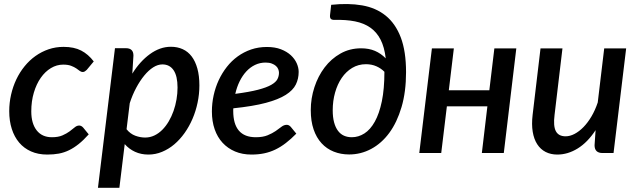

<svg xmlns="http://www.w3.org/2000/svg" viewBox="-20 -746 3110 936"><path d="M412.5 -91Q387 -62.5 363.5 -43.8Q340 -25 316.2 -13.5Q292.5 -2 266.8 2.8Q241 7.5 210.5 7.5Q166 7.5 131.5 -7.8Q97 -23 73.5 -50.8Q50 -78.5 37.5 -117.5Q25 -156.5 25 -204Q25 -245 34 -284.5Q43 -324 59.5 -358.8Q76 -393.5 99.8 -422.8Q123.5 -452 153 -473Q182.5 -494 217 -505.8Q251.5 -517.5 290 -517.5Q341 -517.5 375.8 -499.5Q410.5 -481.5 437 -446.5L403 -405.5Q399 -401.5 394 -398.2Q389 -395 383 -395Q375.5 -395 368.5 -400.5Q361.5 -406 351.5 -412.8Q341.5 -419.5 326.5 -425.2Q311.5 -431 288 -431Q256.5 -431 228.2 -414Q200 -397 178.8 -366.8Q157.5 -336.5 145 -294.5Q132.5 -252.5 132.5 -203Q132.5 -144 158.8 -110.5Q185 -77 233 -77Q264 -77 284.5 -86Q305 -95 319.2 -105.5Q333.5 -116 344 -125Q354.5 -134 366 -134Q376.5 -134 385.5 -124L412.5 -91Z M597 -116Q615 -93.5 639.2 -84.5Q663.5 -75.5 687.5 -75.5Q711.5 -75.5 732.5 -85.5Q753.5 -95.5 771 -113Q788.5 -130.5 802.5 -154.2Q816.5 -178 826 -205Q835.5 -232 840.5 -261.2Q845.5 -290.5 845.5 -319Q845.5 -375.5 826.2 -403.8Q807 -432 771.5 -432Q749.5 -432 727 -417.8Q704.5 -403.5 683.5 -378Q662.5 -352.5 644 -318Q625.5 -283.5 612.5 -243ZM625 -387Q643.5 -417 665.2 -441Q687 -465 710.8 -482.2Q734.5 -499.5 760.2 -508.8Q786 -518 813 -518Q845 -518 870.8 -506.2Q896.5 -494.5 914.5 -470.8Q932.5 -447 942.2 -411.8Q952 -376.5 952 -329.5Q952 -287 943.2 -245.5Q934.5 -204 918.5 -166.8Q902.5 -129.5 879.8 -97.5Q857 -65.5 829.5 -42.2Q802 -19 770 -5.8Q738 7.5 703.5 7.5Q667.5 7.5 638.2 -6Q609 -19.5 588 -43.5L562 169.5H457.5L540.5 -511H594.5Q612 -511 621.2 -502.2Q630.5 -493.5 630.5 -475Z M1275 -441Q1247 -441 1223.2 -429.5Q1199.5 -418 1180.8 -397.8Q1162 -377.5 1148.2 -349.5Q1134.5 -321.5 1127 -288.5Q1196 -297.5 1238 -308.5Q1280 -319.5 1302.5 -332.5Q1325 -345.5 1332.5 -360.2Q1340 -375 1340 -391.5Q1340 -399.5 1336.5 -408.5Q1333 -417.5 1325.2 -424.5Q1317.5 -431.5 1305 -436.2Q1292.5 -441 1275 -441ZM1424.5 -94.5Q1398.5 -68 1373.5 -48.8Q1348.5 -29.5 1322.5 -17Q1296.5 -4.5 1268 1.5Q1239.5 7.5 1206 7.5Q1161.5 7.5 1126 -7.5Q1090.5 -22.5 1065.2 -49.8Q1040 -77 1026.5 -115.8Q1013 -154.5 1013 -202.5Q1013 -242.5 1021.5 -281.2Q1030 -320 1046.2 -355Q1062.5 -390 1085.8 -419.8Q1109 -449.5 1138.8 -471Q1168.5 -492.5 1204.2 -504.8Q1240 -517 1281 -517Q1320.5 -517 1349.5 -505.8Q1378.5 -494.5 1397.8 -476.8Q1417 -459 1426.5 -437.5Q1436 -416 1436 -395.5Q1436 -362 1422.2 -334Q1408.5 -306 1373 -283.5Q1337.5 -261 1275.8 -244.5Q1214 -228 1117.5 -218Q1117 -215 1117 -211.8Q1117 -208.5 1117 -205Q1117 -141.5 1144.5 -109.2Q1172 -77 1227 -77Q1261.5 -77 1284.5 -86.5Q1307.5 -96 1323.8 -107.2Q1340 -118.5 1352.2 -128Q1364.5 -137.5 1378 -137.5Q1388.5 -137.5 1397.5 -127.5Z M1854 -396Q1838 -412.5 1815 -422.8Q1792 -433 1764 -433Q1727 -433 1697 -415Q1667 -397 1646 -366.2Q1625 -335.5 1613.5 -294.8Q1602 -254 1602 -208.5Q1602 -174 1608.8 -149.2Q1615.5 -124.5 1627.8 -108.2Q1640 -92 1657 -84.5Q1674 -77 1695 -77Q1727.5 -77 1756.5 -95.5Q1785.5 -114 1807.2 -153Q1829 -192 1841.5 -252.2Q1854 -312.5 1854 -396ZM1594.5 -722.5Q1678 -731.5 1745.5 -719.8Q1813 -708 1860.5 -669.5Q1908 -631 1933.8 -563.5Q1959.5 -496 1959.5 -394Q1959.5 -298.5 1937.5 -224Q1915.5 -149.5 1877.8 -98.2Q1840 -47 1789.5 -20Q1739 7 1682 7Q1641.5 7 1607 -6.8Q1572.5 -20.5 1547.5 -47.8Q1522.5 -75 1508.8 -115.2Q1495 -155.5 1495 -209Q1495 -266.5 1512.8 -320.8Q1530.5 -375 1562.5 -417.2Q1594.5 -459.5 1639.8 -485Q1685 -510.5 1740.5 -510.5Q1778.5 -510.5 1807.8 -498Q1837 -485.5 1860.5 -461.5Q1854 -516.5 1835.2 -553Q1816.5 -589.5 1785.5 -611.2Q1754.5 -633 1710.8 -641.8Q1667 -650.5 1610.5 -649Q1596.5 -649 1592 -655Q1587.5 -661 1589 -673.5Z M2497 -510 2436 0H2329L2356 -227.5H2158.5L2131 0H2024L2085.5 -510H2192.5L2168 -306H2365.5L2390 -510Z M3032.5 -510 2971 0H2917.5Q2878.5 0 2878.5 -38L2883.5 -111.5Q2844.5 -52 2796.2 -22.2Q2748 7.5 2697 7.5Q2665 7.5 2640 -5.2Q2615 -18 2599 -42.8Q2583 -67.5 2577 -103.5Q2571 -139.5 2576.5 -186L2615 -510H2722L2683.5 -186Q2676.5 -131.5 2689.8 -106.5Q2703 -81.5 2737.5 -81.5Q2758.5 -81.5 2781 -93.2Q2803.5 -105 2824.5 -126.5Q2845.5 -148 2863.5 -178.5Q2881.5 -209 2894 -246.5L2925.5 -510Z"/></svg>

Font: Lato SemiBold
Style: Italic
Weight: 600
Italic angle: -7°
Designer: Lukasz Dziedzic with Adam Twardoch and Botio Nikoltchev
Foundry: tyPoland Lukasz Dziedzic
Version: Version 2.015; 2015-08-06; http://www.latofonts.com/